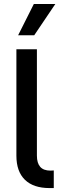

<svg xmlns="http://www.w3.org/2000/svg" viewBox="-20 -958 302 978"><path d="M237.3 -88.9 253.9 -89.8V0H232.4Q150.4 0 106.9 -42.2Q63.5 -84.5 63.5 -165V-707H168V-165Q168 -127.4 184.8 -108.2Q201.7 -88.9 237.3 -88.9ZM152.3 -937.5H261.7L154.3 -778.3H72.3Z"/></svg>

Font: Pretendard GOV Medium
Style: Regular
Weight: 500
Designer: Base glyphs from Inter by Rasmus Andersson; Hangeul glyphs from Noto Sans CJK(Source Han Sans) by Jang Soo-young and Kan
Foundry: Kil Hyung-jin
Version: Version 1.309